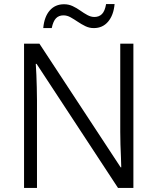

<svg xmlns="http://www.w3.org/2000/svg" viewBox="-20 -930 779 950"><path d="M640 0H564L161 -614H157Q159 -589 160 -559.5Q161 -530 162 -498.5Q163 -467 163 -433V0H99V-714H175L577 -102H580Q580 -121 578.5 -151Q577 -181 576 -215Q575 -249 575 -278V-714H640ZM194 -791Q199 -847 226 -878Q253 -909 297 -909Q320 -909 340 -899.5Q360 -890 377.5 -877.5Q395 -865 412.5 -855.5Q430 -846 447 -846Q470 -846 484.5 -860.5Q499 -875 505 -910H547Q542 -855 515 -823Q488 -791 444 -791Q422 -791 402.5 -800.5Q383 -810 364.5 -822.5Q346 -835 329 -844.5Q312 -854 294 -854Q271 -854 257 -839.5Q243 -825 236 -791Z"/></svg>

Font: Noto Sans Syriac Eastern Light
Style: Regular
Weight: 300
Designer: Patrick Giasson and the Monotype Design Team
Foundry: Monotype Imaging Inc.
Version: Version 3.001